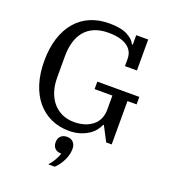

<svg xmlns="http://www.w3.org/2000/svg" viewBox="-168 -832 1069 1207"><g transform="rotate(20 366.0 -228.0)"><path d="M345 12Q279 12 224.5 -13Q170 -38 131 -84.5Q92 -131 71 -198Q50 -265 50 -349Q50 -436 72 -503.5Q94 -571 134 -617Q174 -663 230 -686.5Q286 -710 355 -710Q434 -710 477 -687Q520 -664 532 -635H538V-698H618V-491H538V-539Q538 -594 494 -623.5Q450 -653 370 -653Q317 -653 277.5 -636.5Q238 -620 212.5 -589.5Q187 -559 174.5 -516Q162 -473 162 -420V-279Q162 -226 176 -184Q190 -142 215.5 -112.5Q241 -83 276.5 -67Q312 -51 356 -51Q432 -51 479.5 -89Q527 -127 527 -197V-290H408V-340H689V-290H628V0H591L540 -98H536Q528 -78 512.5 -58.5Q497 -39 473 -23.5Q449 -8 417 2Q385 12 345 12ZM296 254Q315 234 329 209Q343 184 350 163Q321 163 306.5 147.5Q292 132 292 109V105Q292 82 307 66.5Q322 51 349 51Q376 51 391 67.5Q406 84 406 107V114Q406 149 387.5 187.5Q369 226 340 254H296Z"/></g></svg>

Font: IBM Plex Serif Text
Style: Regular
Weight: 450
Designer: Mike Abbink, Paul van der Laan, Pieter van Rosmalen
Foundry: Bold Monday
Version: Version 3.001